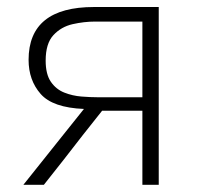

<svg xmlns="http://www.w3.org/2000/svg" viewBox="-20 -514 552 534"><path d="M45 0Q73 -35 101.5 -70.8Q130 -106.5 157.5 -141L213.5 -211Q126.5 -214.5 93 -252.8Q59.5 -291 59.5 -347.5Q59.5 -494.5 241.5 -494.5H421.5V0H376V-206H264L210.5 -138.5Q183.5 -104 156.5 -69Q129 -34 102 0ZM252 -243.5H376V-454H244.5Q214 -454 182 -446.8Q150 -439.5 128.5 -416.2Q107 -393 107 -345.5Q107 -307.5 121.5 -286.5Q136 -265.5 158.8 -256.5Q181.5 -247.5 206.5 -245.5Q231.5 -243.5 252 -243.5Z"/></svg>

Font: Heraclito ExtraLight
Style: Regular
Weight: 200
Designer: Kostas Bartsokas (font) & Cristiano Sobral (main changes)
Foundry: Kostas Bartsokas (font) & Cristiano Sobral (main changes)
Version: Version 1.00;July 8, 2020;FontCreator 13.0.0.2655 64-bit